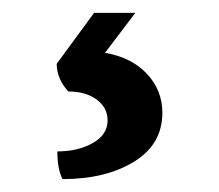

<svg xmlns="http://www.w3.org/2000/svg" viewBox="-20 -36 340 298"><path d="M69 199Q101 199 124 186Q147 173 147 151Q147 131 130 118.5Q113 106 86 106Q68 86 68 63L126 -16H190L143 46Q184 53 208 78.5Q232 104 232 139Q232 188 188 215Q144 242 77 242Q69 226 69 199Z"/></svg>

Font: Vollkorn SC
Style: Bold
Weight: 700
Designer: Friedrich Althausen
Foundry: Friedrich Althausen
Version: Version 4.015